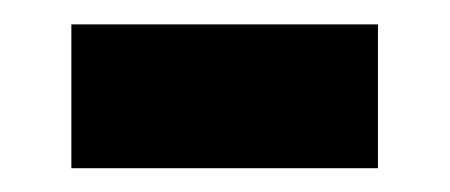

<svg xmlns="http://www.w3.org/2000/svg" viewBox="-20 -339 373 159"><path d="M39.1 -199.7V-318.8H293V-199.7Z"/></svg>

Font: Liberation Sans
Style: Bold
Weight: 700
Designer: Steve Matteson
Foundry: Ascender Corporation
Version: Version 2.1.5